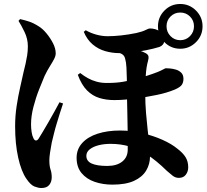

<svg xmlns="http://www.w3.org/2000/svg" viewBox="-20 -875 1040 965"><path d="M545 53Q497 53 456 39Q415 25 390 -5Q365 -35 365 -82Q365 -125 393 -156Q421 -187 470.5 -203Q520 -219 583 -219Q640 -219 695 -206Q750 -193 796 -172.5Q842 -152 871 -128Q900 -106 913 -84.5Q926 -63 926 -34Q926 -13 914 3Q902 19 879 19Q861 19 847 7.5Q833 -4 819 -16Q765 -69 719 -98Q673 -127 629 -139.5Q585 -152 536 -152Q503 -152 475.5 -145Q448 -138 431 -124.5Q414 -111 414 -92Q414 -65 441 -53Q468 -41 519 -41Q567 -41 594.5 -63Q622 -85 622 -123Q622 -177 621.5 -223.5Q621 -270 620 -308Q619 -346 618.5 -376Q618 -406 618 -426Q618 -450 617.5 -479.5Q617 -509 615.5 -536Q614 -563 609 -580Q605 -600 584 -607.5Q563 -615 549 -619L590 -636Q609 -635 632 -631Q655 -627 676.5 -621.5Q698 -616 710 -609Q724 -602 726 -592.5Q728 -583 724 -569Q715 -538 712.5 -493.5Q710 -449 710 -408Q710 -352 714 -306.5Q718 -261 722 -223.5Q726 -186 730 -153Q734 -120 734 -89Q734 -50 714.5 -17.5Q695 15 653.5 34Q612 53 545 53ZM188 70Q173 70 153.5 62.5Q134 55 113 24Q87 -13 71.5 -82.5Q56 -152 56 -240Q56 -292 63.5 -341.5Q71 -391 81 -434.5Q91 -478 98 -511Q104 -534 108.5 -554.5Q113 -575 116.5 -596.5Q120 -618 120 -643Q120 -680 103 -715Q86 -750 73 -770L81 -779Q104 -774 126.5 -766.5Q149 -759 174 -743Q194 -731 213.5 -707.5Q233 -684 246.5 -657.5Q260 -631 260 -607Q260 -594 252 -578.5Q244 -563 231 -542.5Q218 -522 204 -493Q193 -467 176.5 -425.5Q160 -384 148 -337.5Q136 -291 136 -250Q136 -230 139 -211Q142 -192 147 -183Q152 -170 159.5 -169Q167 -168 174 -178Q181 -189 194.5 -211.5Q208 -234 223.5 -261Q239 -288 254 -315Q269 -342 279 -361L297 -355Q289 -332 281 -306Q273 -280 265 -254Q257 -228 251 -203Q245 -178 240 -158Q235 -132 231.5 -108Q228 -84 228 -70Q228 -40 234 -23Q240 -6 240 16Q240 39 227.5 54.5Q215 70 188 70ZM554 -372Q514 -372 479.5 -382.5Q445 -393 417.5 -420.5Q390 -448 371 -499L383 -508Q402 -493 422 -482Q442 -471 465.5 -464.5Q489 -458 517 -458Q565 -458 598.5 -464Q632 -470 662 -477Q690 -485 719.5 -494.5Q749 -504 772 -513Q789 -520 800 -526Q811 -532 813 -532Q819 -532 833 -531Q847 -530 863 -525.5Q879 -521 890.5 -510Q902 -499 902 -479Q902 -461 894 -449Q886 -437 859 -425Q818 -408 768.5 -398Q719 -388 672 -381Q638 -377 610.5 -374.5Q583 -372 554 -372ZM580 -608Q544 -608 509 -618Q474 -628 446 -651.5Q418 -675 401 -715L411 -723Q435 -709 464 -701Q493 -693 521 -693Q552 -693 589 -697Q626 -701 665 -709Q696 -716 711.5 -724Q727 -732 733 -732Q761 -732 783.5 -717.5Q806 -703 806 -677Q806 -660 799 -651.5Q792 -643 781 -639Q752 -630 714 -622.5Q676 -615 640.5 -611.5Q605 -608 580 -608ZM886 -630Q839 -630 806.5 -663Q774 -696 774 -743Q774 -789 806.5 -822Q839 -855 886 -855Q932 -855 965 -822Q998 -789 998 -743Q998 -696 965 -663Q932 -630 886 -630ZM886 -673Q915 -673 935 -693.5Q955 -714 955 -743Q955 -772 935 -792Q915 -812 886 -812Q857 -812 837 -792Q817 -772 817 -743Q817 -714 837 -693.5Q857 -673 886 -673Z"/></svg>

Font: Noto Serif SC ExtraLight ExtraBold
Style: Regular
Weight: 800
Version: Version 2.002-H1;hotconv 1.1.0;makeotfexe 2.6.0